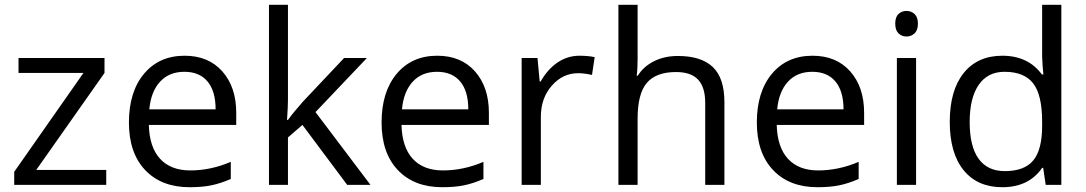

<svg xmlns="http://www.w3.org/2000/svg" viewBox="-20 -780 4583 810"><path d="M428.2 0H40V-55.2L332 -472.2H58.1V-535.2H420.9V-472.2L132.8 -63H428.2Z M779.8 9.8Q661.1 9.8 592.5 -62.5Q523.9 -134.8 523.9 -263.2Q523.9 -392.6 587.6 -468.8Q651.4 -544.9 758.8 -544.9Q859.4 -544.9 918 -478.8Q976.6 -412.6 976.6 -304.2V-252.9H607.9Q610.4 -158.7 655.5 -109.9Q700.7 -61 782.7 -61Q869.1 -61 953.6 -97.2V-24.9Q910.6 -6.3 872.3 1.7Q834 9.8 779.8 9.8ZM757.8 -477.1Q693.4 -477.1 655 -435.1Q616.7 -393.1 609.9 -318.8H889.6Q889.6 -395.5 855.5 -436.3Q821.3 -477.1 757.8 -477.1Z M1194.8 -273.9Q1215.8 -303.7 1258.8 -352.1L1431.6 -535.2H1527.8L1311 -307.1L1543 0H1444.8L1255.9 -252.9L1194.8 -200.2V0H1114.7V-759.8H1194.8V-356.9Q1194.8 -330.1 1190.9 -273.9Z M1845.7 9.8Q1727.1 9.8 1658.4 -62.5Q1589.8 -134.8 1589.8 -263.2Q1589.8 -392.6 1653.6 -468.8Q1717.3 -544.9 1824.7 -544.9Q1925.3 -544.9 1983.9 -478.8Q2042.5 -412.6 2042.5 -304.2V-252.9H1673.8Q1676.3 -158.7 1721.4 -109.9Q1766.6 -61 1848.6 -61Q1935.1 -61 2019.5 -97.2V-24.9Q1976.6 -6.3 1938.2 1.7Q1899.9 9.8 1845.7 9.8ZM1823.7 -477.1Q1759.3 -477.1 1720.9 -435.1Q1682.6 -393.1 1675.8 -318.8H1955.6Q1955.6 -395.5 1921.4 -436.3Q1887.2 -477.1 1823.7 -477.1Z M2424.8 -544.9Q2460.4 -544.9 2488.8 -539.1L2477.5 -463.9Q2444.3 -471.2 2418.9 -471.2Q2354 -471.2 2307.9 -418.5Q2261.7 -365.7 2261.7 -287.1V0H2180.7V-535.2H2247.6L2256.8 -436H2260.7Q2290.5 -488.3 2332.5 -516.6Q2374.5 -544.9 2424.8 -544.9Z M2955.1 0V-346.2Q2955.1 -411.6 2925.3 -443.8Q2895.5 -476.1 2832 -476.1Q2747.6 -476.1 2708.7 -430.2Q2669.9 -384.3 2669.9 -279.8V0H2588.9V-759.8H2669.9V-529.8Q2669.9 -488.3 2666 -460.9H2670.9Q2694.8 -499.5 2739 -521.7Q2783.2 -543.9 2839.8 -543.9Q2938 -543.9 2987.1 -497.3Q3036.1 -450.7 3036.1 -349.1V0Z M3428.7 9.8Q3310.1 9.8 3241.5 -62.5Q3172.9 -134.8 3172.9 -263.2Q3172.9 -392.6 3236.6 -468.8Q3300.3 -544.9 3407.7 -544.9Q3508.3 -544.9 3566.9 -478.8Q3625.5 -412.6 3625.5 -304.2V-252.9H3256.8Q3259.3 -158.7 3304.4 -109.9Q3349.6 -61 3431.6 -61Q3518.1 -61 3602.5 -97.2V-24.9Q3559.6 -6.3 3521.2 1.7Q3482.9 9.8 3428.7 9.8ZM3406.7 -477.1Q3342.3 -477.1 3304 -435.1Q3265.6 -393.1 3258.8 -318.8H3538.6Q3538.6 -395.5 3504.4 -436.3Q3470.2 -477.1 3406.7 -477.1Z M3844.7 0H3763.7V-535.2H3844.7ZM3756.8 -680.2Q3756.8 -708 3770.5 -720.9Q3784.2 -733.9 3804.7 -733.9Q3824.2 -733.9 3838.4 -720.7Q3852.5 -707.5 3852.5 -680.2Q3852.5 -652.8 3838.4 -639.4Q3824.2 -626 3804.7 -626Q3784.2 -626 3770.5 -639.4Q3756.8 -652.8 3756.8 -680.2Z M4380.9 -71.8H4376.5Q4320.3 9.8 4208.5 9.8Q4103.5 9.8 4045.2 -62Q3986.8 -133.8 3986.8 -266.1Q3986.8 -398.4 4045.4 -471.7Q4104 -544.9 4208.5 -544.9Q4317.4 -544.9 4375.5 -465.8H4381.8L4378.4 -504.4L4376.5 -542V-759.8H4457.5V0H4391.6ZM4218.8 -58.1Q4301.8 -58.1 4339.1 -103.3Q4376.5 -148.4 4376.5 -249V-266.1Q4376.5 -379.9 4338.6 -428.5Q4300.8 -477.1 4217.8 -477.1Q4146.5 -477.1 4108.6 -421.6Q4070.8 -366.2 4070.8 -265.1Q4070.8 -162.6 4108.4 -110.4Q4146 -58.1 4218.8 -58.1Z"/></svg>

Font: f01899195
Style: Regular
Weight: 400
Foundry: Ascender Corporation
Version: Version 1.10